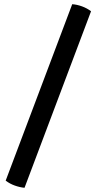

<svg xmlns="http://www.w3.org/2000/svg" viewBox="-20 -731 462 912"><path d="M323 -711Q345.5 -709.5 369.5 -700.8Q393.5 -692 412.5 -677.5L96.5 161Q74.5 159 50.5 150.5Q26.5 142 7 127Z"/></svg>

Font: Signika Light
Style: Regular
Weight: 400
Version: Version 2.003;gftools[0.9.32]